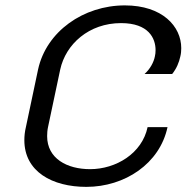

<svg xmlns="http://www.w3.org/2000/svg" viewBox="-20 -687 702 723"><path d="M450 -666.7C294.2 -666.7 154.2 -568.3 123.3 -425L77.5 -208.3C73.3 -190.8 71.7 -174.2 71.7 -159.2C71.7 -40.8 176.7 16.7 305 16.7C450 16.7 581.7 -70.8 610.8 -208.3H535.8C515 -109.2 416.7 -50 319.2 -50C232.5 -50 157.5 -90 157.5 -174.2C157.5 -185 158.3 -196.7 160.8 -208.3L206.7 -425C227.5 -520.8 315 -600 435.8 -600C540 -600 565.8 -542.5 565.8 -498.3C565.8 -490 565 -481.7 563.3 -475C559.2 -453.3 545.8 -427.5 524.2 -408.3H628.3C645 -429.2 654.2 -451.7 659.2 -475C661.7 -485 662.5 -495.8 662.5 -505.8C662.5 -587.5 591.7 -666.7 450 -666.7Z"/></svg>

Font: BoonHome
Style: Book Oblique
Weight: 400
Italic angle: -12°
Designer: Sungsit Sawaiwan
Foundry: Sungsit Sawaiwan
Version: Version 0.2